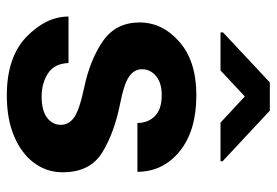

<svg xmlns="http://www.w3.org/2000/svg" viewBox="-142 -648 800 555"><g transform="rotate(90 257.5 -370.0)"><path d="M340.3 -146.5Q340.3 -168.9 319.6 -184.3Q298.8 -199.7 232.4 -213.9Q151.4 -231 97.9 -268.3Q44.4 -305.7 44.4 -374Q44.4 -439.9 100.3 -489Q156.2 -538.1 254.9 -538.1Q357.9 -538.1 417 -489.7Q476.1 -441.4 476.1 -367.7H335Q335 -397.9 315.4 -418Q295.9 -438 254.4 -438Q219.2 -438 199.5 -421.6Q179.7 -405.3 179.7 -380.9Q179.7 -357.9 201.4 -343.3Q223.1 -328.6 278.3 -317.9Q364.3 -300.8 420.9 -265.6Q477.5 -230.5 477.5 -151.9Q477.5 -105.5 450.2 -68.8Q422.9 -32.2 373 -11.2Q323.2 9.8 255.4 9.8Q144.5 9.8 85.9 -47.1Q27.3 -104 27.3 -168.5H161.6Q163.6 -127 192.1 -108.9Q220.7 -90.8 258.3 -90.8Q298.8 -90.8 319.6 -106.4Q340.3 -122.1 340.3 -146.5ZM299.3 -750.5 445.8 -613.8V-607.9H334L258.3 -678.2L183.1 -607.9H73.2V-615.2L217.8 -750.5Z"/></g></svg>

Font: RobotoDEMO
Style: Regular
Weight: 400
Designer: Christian Robertson
Foundry: Google
Version: Version 2.136